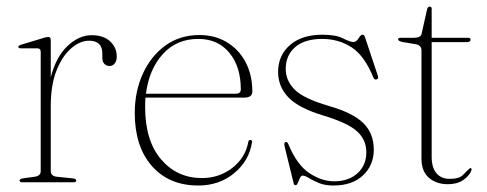

<svg xmlns="http://www.w3.org/2000/svg" viewBox="-20 -562 1502 592"><path d="M136.5 -438.5V-324Q153 -387 188.2 -420.2Q223.5 -453.5 262.5 -453.5Q299 -453.5 319.5 -434.5Q340 -415.5 340 -387.5Q340 -374.5 333.8 -366.5Q327.5 -358.5 318 -358.5Q308.5 -358.5 302 -364.8Q295.5 -371 295.5 -384V-397Q295.5 -436.5 254.5 -436.5Q227 -436.5 199.8 -413.2Q172.5 -390 154.5 -345.2Q136.5 -300.5 136.5 -234.5V-34.5Q136.5 -19 155.5 -17L205 -12Q215 -11 215 -5Q215 0 206.5 0H48.5Q40.5 0 40.5 -5.5Q40.5 -10.5 50.5 -12L86.5 -17Q105.5 -19.5 105.5 -34V-402Q105.5 -413 95 -413H44.5Q36.5 -413 36.5 -417.5Q36.5 -421 44.5 -424L112.5 -444.5Q123 -448 128.5 -448Q136.5 -448 136.5 -438.5Z M758 -280Q758 -261 733 -261H428.5Q427.5 -247 427.5 -232Q427.5 -128 476.8 -70.5Q526 -13 602.5 -13Q656 -13 696.2 -44.2Q736.5 -75.5 745.5 -124Q746.5 -130.5 751.5 -130.5Q758 -130.5 757 -123Q748 -66 702 -28Q656 10 591.5 10Q501 10 448.2 -50.2Q395.5 -110.5 395.5 -213.5Q395.5 -280 420.5 -334.8Q445.5 -389.5 490.2 -421.8Q535 -454 595 -454Q642.5 -454 679.2 -432Q716 -410 737 -370.8Q758 -331.5 758 -280ZM591.5 -442Q524 -442 481.8 -395Q439.5 -348 430 -273H707Q722.5 -273 722.5 -286.5Q722.5 -356.5 687.2 -399.2Q652 -442 591.5 -442Z M1010.5 -3Q1055 -3 1082.2 -27.8Q1109.5 -52.5 1109.5 -92.5Q1109.5 -131 1081 -157Q1052.5 -183 978 -205.5Q901 -228.5 869.2 -261.8Q837.5 -295 837.5 -340Q837.5 -391.5 874.2 -423.2Q911 -455 973.5 -455Q1015.5 -455 1037.5 -443.8Q1059.5 -432.5 1069.5 -432.5Q1079 -432.5 1085.5 -443.8Q1092 -455 1098 -455Q1102.5 -455 1105 -448.5L1144.5 -330Q1148.5 -320 1142 -317.5Q1135 -314.5 1131.5 -322.5Q1103.5 -391 1063.5 -416.5Q1023.5 -442 973.5 -442Q919.5 -442 890.2 -416.8Q861 -391.5 861 -349.5Q861 -313.5 888.5 -285.8Q916 -258 993.5 -235.5Q1068.5 -214 1100.5 -182.2Q1132.5 -150.5 1132.5 -100.5Q1132.5 -52.5 1099.2 -21.2Q1066 10 1008 10Q981.5 10 963 2.2Q944.5 -5.5 932.5 -13Q920.5 -20.5 913 -20.5Q908 -20.5 904.8 -13.2Q901.5 -6 898.5 1.5Q895.5 9 891.5 9Q886.5 9 885.5 3.5L858.5 -106.5Q854.5 -122 860 -124Q866 -126 870 -115.5Q895.5 -54 933.5 -28.5Q971.5 -3 1010.5 -3Z M1263 -425.5 1221 -432.5Q1207.5 -435.5 1207.5 -440.5Q1207.5 -445.5 1214.5 -445.5H1256Q1277.5 -445.5 1280 -458L1296.5 -532Q1298.5 -541.5 1304.5 -541.5Q1311 -541.5 1311 -535.5V-445.5H1422.5Q1431 -445.5 1431 -439.5Q1431 -432 1416.5 -432H1311V-78.5Q1311 -45 1325.8 -27.8Q1340.5 -10.5 1366.5 -10.5Q1396 -10.5 1407.5 -22.5Q1419 -34.5 1429 -43.5Q1434.5 -45 1434 -38Q1428 -20.5 1408.8 -7.2Q1389.5 6 1361.5 6Q1325.5 6 1302.5 -13.8Q1279.5 -33.5 1279.5 -74V-406.5Q1279.5 -422 1263 -425.5Z"/></svg>

Font: Fraunces 72pt Thin
Style: Regular
Weight: 100
Version: Version 1.000;[b76b70a41]